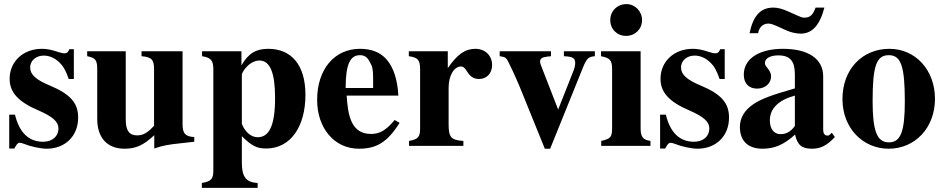

<svg xmlns="http://www.w3.org/2000/svg" viewBox="-20 -711 4602 936"><path d="M340 -326V-471H318C312 -456 306 -451 293 -451C287 -451 278 -453 262 -458C230 -469 207 -473 184 -473C93 -473 27 -411 27 -327C27 -261 68 -215 169 -172C238 -142 265 -117 265 -85C265 -46 235 -20 190 -20C120 -20 74 -65 53 -152H25V13H50C61 -8 67 -15 76 -15C81 -15 89 -13 99 -9C128 3 179 14 207 14C298 14 361 -48 361 -138C361 -209 323 -252 223 -294C155 -322 127 -348 127 -382C127 -415 155 -440 193 -440C220 -440 246 -429 268 -408C289 -388 300 -369 315 -326Z M927 -20V-43C883 -45 870 -61 870 -105V-461H670V-437C720 -433 731 -419 731 -374V-98C700 -64 678 -51 649 -51C613 -51 593 -71 593 -127V-461H405V-437C446 -429 454 -418 454 -372V-131C454 -38 504 14 587 14C642 14 680 -3 732 -52V13C775 -2 799 -6 864 -13Z M1159 -346C1159 -352 1166 -366 1177 -379C1197 -403 1222 -416 1245 -416C1296 -416 1321 -357 1321 -234C1321 -96 1291 -42 1236 -42C1203 -42 1174 -69 1159 -107ZM1157 -461H965V-437C1009 -430 1020 -416 1020 -372V118C1020 160 1012 173 964 181V205H1236V181C1175 178 1159 146 1159 79V-47C1207 0 1232 13 1277 13C1397 13 1469 -94 1469 -249C1469 -396 1399 -473 1288 -473C1229 -473 1191 -452 1157 -392Z M1799 -282H1665C1665 -402 1689 -442 1735 -442C1764 -442 1776 -425 1790 -395C1799 -376 1799 -355 1799 -303ZM1904 -126C1863 -77 1832 -58 1789 -58C1691 -58 1676 -150 1670 -245H1922C1918 -319 1900 -382 1863 -423C1834 -455 1793 -473 1735 -473C1610 -473 1526 -373 1526 -224C1526 -87 1609 14 1730 14C1815 14 1868 -17 1928 -112Z M2163 -461H1973V-437C2016 -431 2028 -420 2028 -373V-84C2028 -43 2018 -32 1974 -24V0H2239V-24C2178 -28 2167 -42 2167 -106V-283C2167 -342 2193 -387 2228 -387C2236 -387 2245 -382 2256 -364C2273 -336 2290 -326 2316 -326C2353 -326 2379 -354 2379 -394C2379 -440 2345 -473 2298 -473C2248 -473 2210 -447 2163 -379Z M2880 -461H2729V-437C2772 -435 2784 -428 2784 -404C2784 -392 2781 -378 2773 -359L2701 -177L2622 -380C2614 -400 2613 -404 2613 -411C2613 -426 2623 -432 2648 -435L2666 -437V-461H2416V-437C2438 -434 2444 -431 2450 -423C2459 -411 2496 -331 2516 -282L2636 14H2662L2822 -382C2841 -428 2849 -434 2880 -437Z M3151 0V-24C3116 -29 3103 -42 3103 -85V-461H2910V-437C2954 -428 2964 -418 2964 -373V-88C2964 -42 2957 -35 2911 -24V0ZM3110 -613C3110 -656 3076 -691 3034 -691C2989 -691 2955 -657 2955 -613C2955 -569 2988 -536 3032 -536C3076 -536 3110 -569 3110 -613Z M3513 -326V-471H3491C3485 -456 3479 -451 3466 -451C3460 -451 3451 -453 3435 -458C3403 -469 3380 -473 3357 -473C3266 -473 3200 -411 3200 -327C3200 -261 3241 -215 3342 -172C3411 -142 3438 -117 3438 -85C3438 -46 3408 -20 3363 -20C3293 -20 3247 -65 3226 -152H3198V13H3223C3234 -8 3240 -15 3249 -15C3254 -15 3262 -13 3272 -9C3301 3 3352 14 3380 14C3471 14 3534 -48 3534 -138C3534 -209 3496 -252 3396 -294C3328 -322 3300 -348 3300 -382C3300 -415 3328 -440 3366 -440C3393 -440 3419 -429 3441 -408C3462 -388 3473 -369 3488 -326Z M3855 -97C3833 -66 3809 -57 3785 -57C3755 -57 3733 -80 3733 -124C3733 -182 3775 -223 3855 -245ZM4035 -64 4025 -54C4022 -51 4019 -50 4014 -50C4000 -50 3993 -61 3993 -78V-339C3993 -425 3919 -473 3797 -473C3684 -473 3606 -427 3606 -347C3606 -305 3630 -279 3671 -279C3711 -279 3739 -305 3739 -339C3739 -353 3733 -365 3720 -381C3711 -391 3709 -398 3709 -404C3709 -428 3738 -441 3774 -441C3833 -441 3855 -412 3855 -348V-280C3739 -247 3692 -229 3654 -204C3609 -174 3587 -136 3587 -92C3587 -18 3633 14 3697 14C3755 14 3801 -5 3856 -55C3867 -4 3889 14 3938 14C3981 14 4012 -2 4050 -43ZM3956 -674C3943 -638 3929 -625 3902 -625C3891 -625 3888 -626 3863 -637L3823 -655C3794 -668 3771 -674 3750 -674C3688 -674 3652 -635 3634 -549H3676C3680 -577 3699 -596 3725 -596C3738 -596 3745 -594 3789 -574L3818 -561C3837 -553 3862 -547 3883 -547C3939 -547 3976 -587 3999 -674Z M4391 -218C4391 -69 4371 -17 4313 -17C4255 -17 4234 -73 4234 -218C4234 -389 4252 -442 4313 -442C4372 -442 4391 -389 4391 -218ZM4538 -229C4538 -371 4442 -473 4316 -473C4184 -473 4087 -374 4087 -228C4087 -86 4187 14 4312 14C4441 14 4538 -88 4538 -229Z"/></svg>

Font: XITS Math
Style: Bold
Weight: 700
Designer: MicroPress Inc., with final additions and corrections provided by Coen Hoffman, Elsevier (retired)
Version: Version 1.302